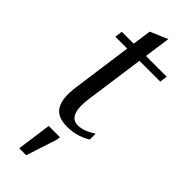

<svg xmlns="http://www.w3.org/2000/svg" viewBox="-303 -695 980 980"><g transform="rotate(45 187.0 -205.0)"><path d="M321.8 -25.4Q263.2 10.7 192.9 10.7Q122.1 10.7 96.7 -32.7Q71.3 -76.2 83.5 -163.1L128.4 -488.8H43L48.3 -529.8H134.3L148.4 -630.9L242.7 -671.4L222.7 -529.8H372.6L367.2 -488.8H216.8L172.4 -169.9Q153.3 -33.2 227.5 -33.2Q268.6 -33.2 321.8 -67.4ZM124.5 73.7H205.6L203.1 94.2L148.9 260.7H98.6Z"/></g></svg>

Font: NoticiaText-Italic
Style: Italic
Weight: 400
Italic angle: -8°
Designer: JM Sole
Foundry: JM Sole
Version: Version 1.003